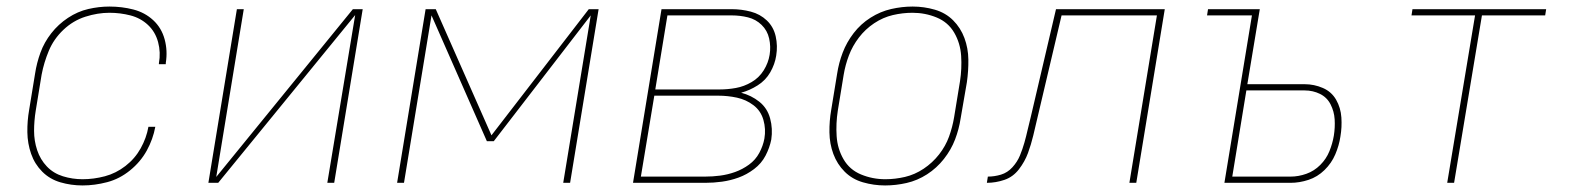

<svg xmlns="http://www.w3.org/2000/svg" viewBox="-20 -558 4792 586"><path d="M232 8Q269 8 307 -2Q345 -12 377 -38Q409 -64 428 -98.5Q447 -133 454 -171H433Q427 -137 409.5 -105.5Q392 -74 363 -51.5Q334 -29 300 -20Q266 -11 232 -11Q201 -11 172 -20Q143 -29 123 -50Q103 -71 93.5 -99.5Q84 -128 84 -158.5Q84 -189 89 -220L107 -330Q114 -367 129 -403Q144 -439 173.5 -467Q203 -495 240.5 -507Q278 -519 314 -519Q347 -519 378 -511Q409 -503 431.5 -482Q454 -461 462.5 -429.5Q471 -398 465 -365V-362H486V-366Q492 -403 482.5 -438Q473 -473 447.5 -496.5Q422 -520 387 -529Q352 -538 314 -538Q282 -538 249.5 -530.5Q217 -523 187.5 -503.5Q158 -484 136.5 -456.5Q115 -429 103.5 -397.5Q92 -366 87 -333L69 -223Q63 -189 63.5 -154.5Q64 -120 75 -88.5Q86 -57 109 -34Q132 -11 164.5 -1.5Q197 8 232 8Z M616 0H646L1064 -512L979 0H1000L1087 -530H1057L640 -18L724 -530H703Z M1192 0H1213L1297 -511L1466 -127H1487L1783 -511L1699 0H1720L1807 -530H1777L1480 -145L1310 -530H1279Z M1912 0H2133Q2158 0 2183.5 -3.5Q2209 -7 2234 -16Q2259 -25 2281.5 -42Q2304 -59 2316.5 -83Q2329 -107 2334 -132Q2339 -165 2330.5 -196.5Q2322 -228 2297.5 -247.5Q2273 -267 2242 -275Q2268 -282 2292.5 -297.5Q2317 -313 2331 -337.5Q2345 -362 2349 -388Q2354 -418 2347.5 -447Q2341 -476 2320.5 -495.5Q2300 -515 2271.5 -522.5Q2243 -530 2213 -530H1999ZM1980 -285 2017 -511H2213Q2239 -511 2263 -505Q2287 -499 2304.5 -482Q2322 -465 2327.5 -440.5Q2333 -416 2329 -391Q2325 -366 2311 -343.5Q2297 -321 2274 -307.5Q2251 -294 2226 -289.5Q2201 -285 2177 -285ZM1936 -19 1977 -266H2172Q2201 -266 2229 -260Q2257 -254 2279.5 -237Q2302 -220 2310 -192Q2318 -164 2313 -135Q2309 -113 2297.5 -91.5Q2286 -70 2266 -55.5Q2246 -41 2223.5 -33Q2201 -25 2178 -22Q2155 -19 2132 -19Z M2681 8H2682Q2714 8 2747 0.5Q2780 -7 2809.5 -26Q2839 -45 2861 -73Q2883 -101 2895 -132.5Q2907 -164 2912 -197L2931 -307Q2936 -342 2935.5 -376.5Q2935 -411 2923.5 -442Q2912 -473 2889 -496Q2866 -519 2833 -528.5Q2800 -538 2766 -538H2765Q2733 -538 2700 -530.5Q2667 -523 2637 -504Q2607 -485 2585.5 -457Q2564 -429 2552 -397.5Q2540 -366 2535 -333L2517 -223Q2511 -189 2511.5 -154Q2512 -119 2523.5 -88Q2535 -57 2558 -34Q2581 -11 2614 -1.5Q2647 8 2681 8ZM2682 -11Q2643 -11 2608 -25.5Q2573 -40 2554.5 -72Q2536 -104 2533.5 -142.5Q2531 -181 2537 -220L2555 -330Q2560 -360 2571 -389Q2582 -418 2601.5 -443.5Q2621 -469 2648 -487Q2675 -505 2705 -512Q2735 -519 2765 -519Q2804 -519 2839 -504.5Q2874 -490 2892.5 -458Q2911 -426 2913.5 -387.5Q2916 -349 2910 -310L2892 -200Q2887 -170 2876.5 -141Q2866 -112 2846 -86.5Q2826 -61 2799 -43Q2772 -25 2742 -18Q2712 -11 2682 -11Z M2992 0Q3019 0 3045.5 -9Q3072 -18 3090 -41.5Q3108 -65 3117.5 -91Q3127 -117 3133.5 -144Q3140 -171 3146 -197L3220 -511H3511L3427 0H3448L3535 -530H3203L3126 -201Q3121 -182 3116.5 -162Q3112 -142 3106.5 -122.5Q3101 -103 3093 -83.5Q3085 -64 3070 -47.5Q3055 -31 3035 -25Q3015 -19 2995 -19Z M3717 0H3919Q3946 0 3973.5 -9Q4001 -18 4022.5 -39Q4044 -60 4055.5 -87Q4067 -114 4071 -141Q4076 -170 4074 -199.5Q4072 -229 4058 -253.5Q4044 -278 4017.5 -289.5Q3991 -301 3962 -301H3787L3825 -530H3667L3664 -511H3801ZM3741 -19 3784 -282H3962Q3987 -282 4008.5 -271.5Q4030 -261 4041 -239.5Q4052 -218 4053.5 -193.5Q4055 -169 4051 -144Q4047 -120 4037.5 -96.5Q4028 -73 4009.5 -54.5Q3991 -36 3967 -27.5Q3943 -19 3919 -19Z M4397 0H4418L4503 -511H4696L4699 -530H4291L4288 -511H4482Z"/></svg>

Font: Iosevka Sparkle Thin Oblique
Style: Regular
Weight: 100
Italic angle: -9°
Designer: Belleve Invis
Foundry: Belleve Invis
Version: Version 4.5.0; ttfautohint (v1.8.3)